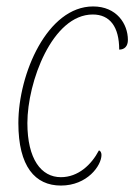

<svg xmlns="http://www.w3.org/2000/svg" viewBox="-20 -566 417 596"><path d="M169 10C251 10 295 -52 295 -85C295 -92 292 -98 287 -99C264 -55 223 -16 169 -16C108 -16 65 -72 65 -184C65 -311 142 -521 268 -521C321 -521 350 -483 350 -412C367 -412 377 -423 377 -442C377 -492 342 -546 269 -546C127 -546 37 -337 37 -184C37 -49 89 10 169 10Z"/></svg>

Font: Noto Serif Condensed Thin
Style: Italic
Weight: 100
Width: 3
Italic angle: -12°
Designer: Monotype Design Team
Foundry: Monotype Imaging Inc.
Version: Version 2.013